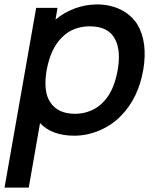

<svg xmlns="http://www.w3.org/2000/svg" viewBox="-30 -598 698 868"><path d="M617.5 -281Q595 -154 517.5 -75Q496.5 -53 471.5 -36.2Q446.5 -19.5 419.2 -8Q392 3.5 363.2 9.5Q334.5 15.5 306 15.5Q205 15.5 151 -41.5L100 250H-9.5L133.5 -562.5H230L221 -509.5Q260.5 -542.5 309.2 -560.2Q358 -578 409.5 -578Q438.5 -578 465.5 -572Q492.5 -566 515.8 -554.5Q539 -543 558 -526.2Q577 -509.5 590.5 -488.5Q639 -407.5 617.5 -281ZM502 -281Q517.5 -371 489.5 -422Q460 -479 375 -479Q338.5 -479 306.5 -466.5Q274.5 -454 249 -428Q198.5 -377.5 181 -281Q173 -237 176.5 -198.8Q180 -160.5 198 -134.5Q232.5 -83.5 309.5 -83.5Q347 -83.5 381.5 -98Q416 -112.5 441.5 -141.5Q485.5 -189 502 -281Z"/></svg>

Font: Russisch Sans SemiBold
Style: Italic
Weight: 600
Width: 4
Italic angle: -10°
Designer: Michael Sharanda (font) & Cristiano Sobral (main changes)
Foundry: Michael Sharanda
Version: Version 2.00;September 8, 2020;FontCreator 13.0.0.2681 64-bi